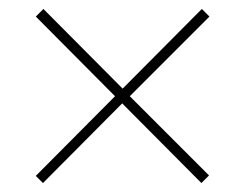

<svg xmlns="http://www.w3.org/2000/svg" viewBox="-20 -568 547 429"><path d="M431 -548 448 -531 270 -353 447 -176 430 -159 253 -337 76 -159 60 -175 237 -353 60 -531 77 -548 254 -370Z"/></svg>

Font: Noto Sans Myanmar UI SemiCondensed Thin
Style: Regular
Weight: 100
Width: 4
Designer: Monotype Design Team
Foundry: Monotype Imaging Inc.
Version: Version 2.103; ttfautohint (v1.8.4.7-5d5b)